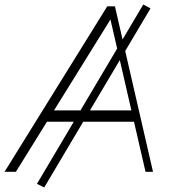

<svg xmlns="http://www.w3.org/2000/svg" viewBox="-73 -758 748 847"><path d="M122 69 90 53 559 -738 591 -721ZM-53 0 400 -730H434L602 0H569L409 -695L423 -686L-3 0ZM114 -221 123 -271H532L523 -221Z"/></svg>

Font: Savate ExtraLight
Style: Italic
Weight: 200
Italic angle: -11°
Designer: Max Esnée
Foundry: Plomb Type
Version: Version 2.000